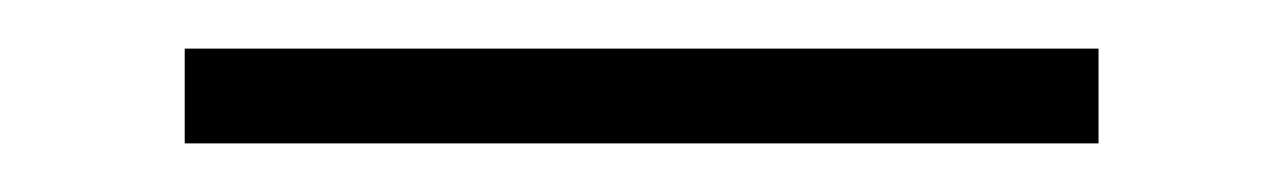

<svg xmlns="http://www.w3.org/2000/svg" viewBox="-20 -335 528 79"><path d="M56 -276V-315H432V-276Z"/></svg>

Font: DM Sans 10pt ExtraLight
Style: Regular
Weight: 250
Version: Version 4.004;gftools[0.9.30]